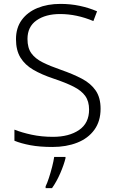

<svg xmlns="http://www.w3.org/2000/svg" viewBox="-20 -810 586 985"><path d="M496 -252Q496 -188 464 -144Q432 -100 376 -78Q320 -56 249 -56Q184 -56 136 -65Q88 -74 54 -88V-145Q91 -130 142 -119Q193 -108 252 -108Q334 -108 385.5 -143Q437 -178 437 -248Q437 -290 417.5 -317.5Q398 -345 357.5 -365.5Q317 -386 254 -407Q194 -427 151 -452Q108 -477 85 -514.5Q62 -552 62 -609Q62 -667 91.5 -707.5Q121 -748 172.5 -769Q224 -790 290 -790Q342 -790 389 -780Q436 -770 478 -752L459 -702Q373 -738 288 -738Q214 -738 167.5 -705.5Q121 -673 121 -610Q121 -564 141 -536.5Q161 -509 199 -490Q237 -471 292 -452Q355 -430 400.5 -406Q446 -382 471 -345.5Q496 -309 496 -252ZM316 2Q308 35 289.5 78Q271 121 247 155H214V146Q222 130 231 102.5Q240 75 247.5 45.5Q255 16 258 -5H316Z"/></svg>

Font: Noto Sans Malayalam UI Light
Style: Regular
Weight: 300
Designer: Jelle Bosma - Monotype Design Team
Foundry: Monotype Imaging Inc.
Version: Version 2.104; ttfautohint (v1.8.4.7-5d5b)